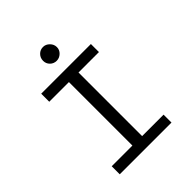

<svg xmlns="http://www.w3.org/2000/svg" viewBox="-219 -931 1063 1063"><g transform="rotate(-45 312.5 -399.5)"><path d="M99 0V-63H261V-560H107V-623H496V-560H336V-62H504V0ZM297 -691Q274 -691 258.5 -706.5Q243 -722 243 -744Q243 -767 258.5 -783Q274 -799 297 -799Q318 -799 334.5 -782.5Q351 -766 351 -744Q351 -722 334.5 -706.5Q318 -691 297 -691Z"/></g></svg>

Font: Inconsolata Expanded Thin
Style: Regular
Weight: 100
Width: 7
Monospace: yes
Designer: Raph Levien, Cyreal, Brenton Simpson
Foundry: Raph Levien, Cyreal, Google
Version: Version 3.100; ttfautohint (v1.8.4.7-5d5b)